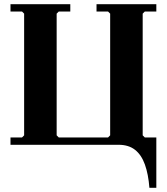

<svg xmlns="http://www.w3.org/2000/svg" viewBox="-20 -690 795 915"><path d="M30 0V-35H85L95 -45V-625L85 -635H30V-670H315V-635H260L250 -625V-45L260 -35H495L505 -45V-625L495 -635H440V-670H725V-635H670L660 -625V-45L670 -35H725V205H692Q687 140 670.5 94Q654 48 623.5 24Q593 0 545 0Z"/></svg>

Font: Brygada 1918
Style: Regular
Weight: 400
Designer: Mateusz Machalski | Borys Kosmynka | Przemek Hoffer
Foundry: NIEPODLEGLA 2018
Version: Version 3.006